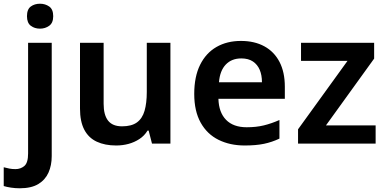

<svg xmlns="http://www.w3.org/2000/svg" viewBox="-73 -772 2073 1032"><path d="M33 240Q9 240 -14 236.5Q-37 233 -53 228V127Q-38 131 -23 134Q-8 137 10 137Q38 137 58 120Q78 103 78 53V-542H205V67Q205 117 187.5 156Q170 195 132.5 217.5Q95 240 33 240ZM72 -685Q72 -722 92.5 -737Q113 -752 142 -752Q170 -752 191.5 -737Q213 -722 213 -685Q213 -649 191.5 -633.5Q170 -618 142 -618Q113 -618 92.5 -633.5Q72 -649 72 -685Z M843 -542V0H744L726 -70H720Q703 -42 676 -24.5Q649 -7 617.5 1.5Q586 10 551 10Q491 10 447 -10.5Q403 -31 380 -75Q357 -119 357 -188V-542H484V-214Q484 -154 508 -123.5Q532 -93 583 -93Q634 -93 663 -114Q692 -135 704 -176.5Q716 -218 716 -278V-542Z M1222 -552Q1295 -552 1348 -523Q1401 -494 1429.5 -439Q1458 -384 1458 -306V-241H1101Q1103 -168 1142 -128Q1181 -88 1253 -88Q1304 -88 1345 -98Q1386 -108 1429 -127V-27Q1389 -8 1346 1Q1303 10 1242 10Q1163 10 1101.5 -20.5Q1040 -51 1005.5 -113Q971 -175 971 -267Q971 -360 1002.5 -423.5Q1034 -487 1090.5 -519.5Q1147 -552 1222 -552ZM1224 -458Q1172 -458 1140.5 -425Q1109 -392 1104 -330H1335Q1335 -368 1323 -396.5Q1311 -425 1286.5 -441.5Q1262 -458 1224 -458Z M1946 0H1529V-77L1795 -445H1545V-542H1938V-457L1679 -98H1946Z"/></svg>

Font: Noto Sans Khmer SemiBold
Style: Regular
Weight: 600
Version: Version 2.003